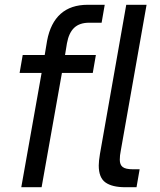

<svg xmlns="http://www.w3.org/2000/svg" viewBox="-20 -783 670 803"><path d="M69 0 154 -478H62L75 -553H167L177 -613Q191 -687 233.5 -725Q276 -763 347 -763H418L405 -688H353Q313 -688 290.5 -667Q268 -646 260 -602L252 -553H381L368 -478H239L154 0ZM504 0Q449 0 421 -20Q393 -40 393 -91Q393 -109 398 -139L508 -763H593L485 -152Q481 -133 481 -115Q481 -94 493 -84.5Q505 -75 537 -75H564L551 0Z"/></svg>

Font: Open Sauce One
Style: Italic
Weight: 400
Italic angle: -10°
Designer: Alfredo Marco Pradil
Foundry: Creative Sauce Fz LLC
Version: Version 1.477